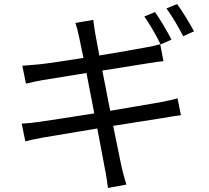

<svg xmlns="http://www.w3.org/2000/svg" viewBox="-20 -872 1040 955"><path d="M751 -812 698 -790C725 -752 759 -692 779 -651L833 -675C812 -716 776 -777 751 -812ZM861 -852 808 -830C836 -792 869 -736 891 -692L945 -716C926 -753 887 -816 861 -852ZM88 -257 106 -169C128 -175 156 -181 195 -188L464 -233L502 -31C509 -2 512 29 517 63L609 46C599 17 591 -17 584 -45L543 -246L790 -285C827 -291 859 -297 880 -299L863 -383C842 -377 813 -370 775 -363L528 -321L489 -521L721 -558C748 -562 778 -567 793 -568L777 -652C760 -647 734 -641 705 -636C663 -628 571 -612 474 -596L454 -704C450 -726 446 -755 444 -773L355 -758C362 -737 368 -715 373 -690L395 -584C301 -569 214 -556 175 -552C143 -549 116 -547 91 -545L109 -456C138 -463 162 -468 189 -473L410 -509L449 -308C335 -290 226 -273 176 -266C150 -262 112 -258 88 -257Z"/></svg>

Font: Noto Sans KR
Style: Regular
Weight: 400
Designer: Ryoko NISHIZUKA 西塚涼子 (kana, bopomofo & ideographs); Paul D. Hunt (Latin, Greek & Cyrillic); Sandoll Communications 산돌커뮤니
Foundry: Adobe
Version: Version 2.004;hotconv 1.0.118;makeotfexe 2.5.65603